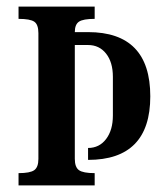

<svg xmlns="http://www.w3.org/2000/svg" viewBox="-20 -560 506 580"><path d="M96 -80V-460Q96 -486 83.5 -494.5Q71 -503 36 -503V-540H266V-503Q231 -503 218.5 -494.5Q206 -486 206 -463H246Q434 -463 434 -269Q434 -77 246 -77V-113Q280 -113 300.5 -140Q321 -167 321 -211V-328Q321 -372 300.5 -398Q280 -424 246 -424H206V-80Q206 -55 218.5 -46Q231 -37 266 -37V0H36V-37Q71 -37 83.5 -46Q96 -55 96 -80Z"/></svg>

Font: Girassol
Style: Regular
Weight: 400
Width: 3
Designer: Liam Spradlin
Version: Version 1.004